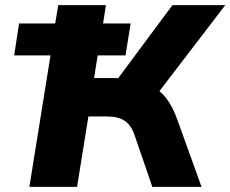

<svg xmlns="http://www.w3.org/2000/svg" viewBox="-20 -725 894 745"><path d="M94 0 176 -510H35L54 -634H194L206 -705H391L380 -634H487L467 -510H359L345 -422H453L424 -402L649 -705H854L586 -355L511 -412Q552 -404 581 -385Q610 -366 631.5 -335Q653 -304 669 -258L762 0H571L503 -198Q490 -238 465 -255.5Q440 -273 396 -273H323L279 0Z"/></svg>

Font: Nunito Sans 11pt Black
Style: Italic
Weight: 900
Italic angle: -9°
Version: Version 3.101;gftools[0.9.27]